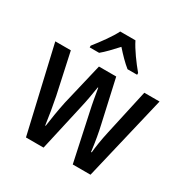

<svg xmlns="http://www.w3.org/2000/svg" viewBox="-173 -913 1028 1059"><g transform="rotate(30 341.0 -383.0)"><path d="M389 -766H292C271 -723 225 -661 190 -617V-606H250C276 -627 308 -661 340 -696C371 -661 402 -629 431 -606H492V-617C456 -660 411 -721 389 -766ZM368 -298 432 0H545L673 -540H576L512 -250C500 -197 492 -143 489 -110H485C478 -168 467 -230 457 -272L397 -540H287L224 -274C212 -217 202 -155 196 -110H193C186 -162 175 -227 164 -282L108 -540H9L134 0H246L313 -298C323 -340 333 -398 339 -437H342C348 -400 358 -342 368 -298Z"/></g></svg>

Font: Noto Sans Thai Cond Med
Style: Regular
Weight: 500
Width: 3
Designer: Monotype Design Team
Foundry: Monotype Imaging Inc.
Version: Version 2.002